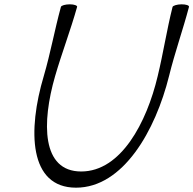

<svg xmlns="http://www.w3.org/2000/svg" viewBox="-20 -832 895 889"><path d="M262 -800C233 -694 214 -587 183 -481C107 -227 114 37 332 37C550 37 700 -227 763 -481C789 -587 827 -694 855 -800C857 -807 841 -812 821 -812C800 -812 781 -806 779 -800C752 -693 736 -586 710 -479C659 -264 540 -38 356 -38C172 -38 173 -264 235 -479C266 -586 307 -693 337 -800C339 -806 324 -812 304 -812C283 -812 264 -807 262 -800Z"/></svg>

Font: Nupuram Light Oblique
Style: Regular
Weight: 300
Designer: Santhosh Thottingal (santhosh.thottingal@gmail.com)
Foundry: SMC
Version: Version 1.000